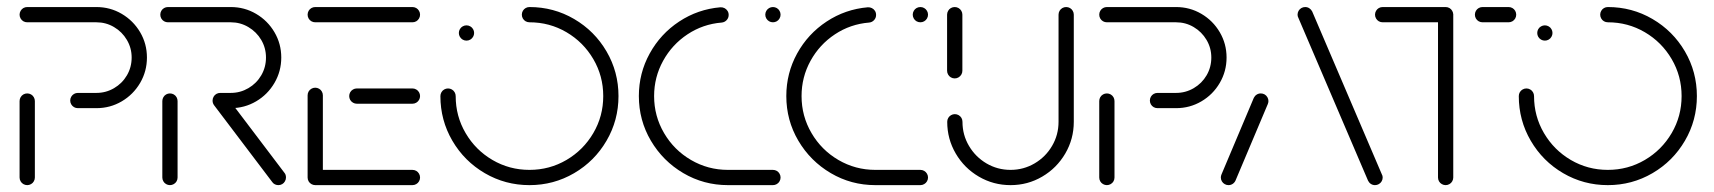

<svg xmlns="http://www.w3.org/2000/svg" viewBox="-20 -539 4990 559"><path d="M59.3 0Q53.3 0 48.1 -3Q43 -5.9 40 -11.1Q37 -16.3 37 -22.2V-244.8Q37 -250.7 40 -255.9Q43 -261.1 48.1 -264.1Q53.3 -267 59.3 -267Q65.2 -267 70.4 -264.1Q75.6 -261.1 78.5 -255.9Q81.5 -250.7 81.5 -244.8V-22.2Q81.5 -16.3 78.5 -11.1Q75.6 -5.9 70.4 -3Q65.2 0 59.3 0ZM184.4 -246.3Q184.4 -252.2 187.4 -257.4Q190.4 -262.6 195.6 -265.6Q200.7 -268.5 206.7 -268.5H260.7Q288.5 -268.5 312.2 -282.4Q335.9 -296.3 349.6 -319.8Q363.3 -343.3 363.3 -371.5Q363.3 -399.3 349.4 -422.8Q335.6 -446.3 312 -460.2Q288.5 -474.1 260.7 -474.1H59.3Q53.3 -474.1 48.1 -477Q43 -480 40 -485.2Q37 -490.4 37 -496.3Q37 -502.2 40 -507.4Q43 -512.6 48.1 -515.6Q53.3 -518.5 59.3 -518.5H260.7Q300.7 -518.5 334.4 -498.7Q368.1 -478.9 388 -445.2Q407.8 -411.5 407.8 -371.5Q407.8 -331.5 388 -297.6Q368.1 -263.7 334.4 -243.9Q300.7 -224.1 260.7 -224.1H206.7Q200.7 -224.1 195.6 -227Q190.4 -230 187.4 -235.2Q184.4 -240.4 184.4 -246.3Z M474.8 0Q468.9 0 463.7 -3Q458.5 -5.9 455.6 -11.1Q452.6 -16.3 452.6 -22.2V-244.8Q452.6 -250.7 455.6 -255.9Q458.5 -261.1 463.7 -264.1Q468.9 -267 474.8 -267Q480.7 -267 485.9 -264.1Q491.1 -261.1 494.1 -255.9Q497 -250.7 497 -244.8V-22.2Q497 -16.3 494.1 -11.1Q491.1 -5.9 485.9 -3Q480.7 0 474.8 0ZM812.6 -22.2Q812.6 -16.3 809.6 -11.1Q806.7 -5.9 801.7 -3Q796.7 0 790.4 0Q785.2 0 780.6 -2.2Q775.9 -4.4 773 -8.5L603.3 -232.6Q601.1 -235.6 600 -238.9Q598.9 -242.2 598.9 -245.9Q598.9 -251.9 601.9 -257Q604.8 -262.2 610 -265.2Q615.2 -268.1 621.1 -268.1Q626.7 -268.1 631.3 -265.7Q635.9 -263.3 638.9 -259.3L808.1 -35.9Q810.4 -33.3 811.5 -29.8Q812.6 -26.3 812.6 -22.2ZM598.9 -246.3Q598.9 -252.2 601.9 -257.4Q604.8 -262.6 610 -265.6Q615.2 -268.5 621.1 -268.5H651.9Q679.6 -268.5 703.3 -282.4Q727 -296.3 740.7 -319.8Q754.4 -343.3 754.4 -371.5Q754.4 -399.3 740.6 -422.8Q726.7 -446.3 703.1 -460.2Q679.6 -474.1 651.9 -474.1H468.9Q463 -474.1 457.8 -477Q452.6 -480 449.6 -485.2Q446.7 -490.4 446.7 -496.3Q446.7 -502.2 449.6 -507.4Q452.6 -512.6 457.8 -515.6Q463 -518.5 468.9 -518.5H651.9Q691.9 -518.5 725.6 -498.7Q759.3 -478.9 779.1 -445.2Q798.9 -411.5 798.9 -371.5Q798.9 -331.5 779.1 -297.6Q759.3 -263.7 725.6 -243.9Q691.9 -224.1 651.9 -224.1H621.1Q615.2 -224.1 610 -227Q604.8 -230 601.9 -235.2Q598.9 -240.4 598.9 -246.3Z M875.6 -22.2V-261.5Q875.6 -267.4 878.5 -272.6Q881.5 -277.8 886.7 -280.7Q891.9 -283.7 897.8 -283.7Q903.7 -283.7 908.9 -280.7Q914.1 -277.8 917 -272.6Q920 -267.4 920 -261.5V-22.2ZM1203 -22.2Q1203 -16.3 1200 -11.1Q1197 -5.9 1191.9 -3Q1186.7 0 1180.7 0H897.8Q891.9 0 886.7 -3Q881.5 -5.9 878.5 -11.1Q875.6 -16.3 875.6 -22.2Q875.6 -28.1 878.5 -33.3Q881.5 -38.5 886.7 -41.5Q891.9 -44.4 897.8 -44.4H1180.7Q1186.7 -44.4 1191.9 -41.5Q1197 -38.5 1200 -33.3Q1203 -28.1 1203 -22.2ZM996.7 -259.3Q996.7 -265.2 999.6 -270.4Q1002.6 -275.6 1007.8 -278.5Q1013 -281.5 1018.9 -281.5H1180.7Q1186.7 -281.5 1191.9 -278.5Q1197 -275.6 1200 -270.4Q1203 -265.2 1203 -259.3Q1203 -253.3 1200 -248.1Q1197 -243 1191.9 -240Q1186.7 -237 1180.7 -237H1018.9Q1013 -237 1007.8 -240Q1002.6 -243 999.6 -248.1Q996.7 -253.3 996.7 -259.3ZM875.6 -496.3Q875.6 -502.2 878.5 -507.4Q881.5 -512.6 886.7 -515.6Q891.9 -518.5 897.8 -518.5H1180.7Q1186.7 -518.5 1191.9 -515.6Q1197 -512.6 1200 -507.4Q1203 -502.2 1203 -496.3Q1203 -490.4 1200 -485.2Q1197 -480 1191.9 -477Q1186.7 -474.1 1180.7 -474.1H897.8Q891.9 -474.1 886.7 -477Q881.5 -480 878.5 -485.2Q875.6 -490.4 875.6 -496.3Z M1315.9 -443Q1315.9 -448.9 1318.9 -454.1Q1321.9 -459.3 1327 -462.2Q1332.2 -465.2 1338.1 -465.2Q1344.1 -465.2 1349.3 -462.2Q1354.4 -459.3 1357.4 -454.1Q1360.4 -448.9 1360.4 -443Q1360.4 -437 1357.4 -431.9Q1354.4 -426.7 1349.3 -423.7Q1344.1 -420.7 1338.1 -420.7Q1332.2 -420.7 1327 -423.7Q1321.9 -426.7 1318.9 -431.9Q1315.9 -437 1315.9 -443ZM1499.3 -496.3Q1499.3 -502.2 1502.2 -507.4Q1505.2 -512.6 1510.4 -515.6Q1515.6 -518.5 1521.5 -518.5Q1591.9 -518.5 1651.5 -483.7Q1711.1 -448.9 1745.9 -389.3Q1780.7 -329.6 1780.7 -259.3Q1780.7 -188.9 1745.9 -129.3Q1711.1 -69.6 1651.5 -34.8Q1591.9 0 1521.5 0Q1451.1 0 1391.5 -34.8Q1331.9 -69.6 1297 -129.3Q1262.2 -188.9 1262.2 -259.3Q1262.2 -265.2 1265.2 -270.4Q1268.1 -275.6 1273.3 -278.5Q1278.5 -281.5 1284.4 -281.5Q1290.4 -281.5 1295.6 -278.5Q1300.7 -275.6 1303.7 -270.4Q1306.7 -265.2 1306.7 -259.3Q1306.7 -200.7 1335.6 -151.5Q1364.4 -102.2 1413.7 -73.3Q1463 -44.4 1521.5 -44.4Q1580 -44.4 1629.3 -73.3Q1678.5 -102.2 1707.4 -151.5Q1736.3 -200.7 1736.3 -259.3Q1736.3 -317.8 1707.4 -367Q1678.5 -416.3 1629.3 -445.2Q1580 -474.1 1521.5 -474.1Q1515.6 -474.1 1510.4 -477Q1505.2 -480 1502.2 -485.2Q1499.3 -490.4 1499.3 -496.3Z M1840 -259.3Q1840 -325.9 1871.5 -383.1Q1903 -440.4 1957.4 -476.3Q2011.9 -512.2 2077.4 -517.8Q2083.7 -518.1 2089.3 -515.4Q2094.8 -512.6 2098.1 -507.4Q2101.5 -502.2 2101.5 -495.6Q2101.5 -486.7 2095.6 -480.4Q2089.6 -474.1 2081.1 -473.3Q2026.7 -468.9 1981.7 -439.1Q1936.7 -409.3 1910.6 -361.9Q1884.4 -314.4 1884.4 -259.3Q1884.4 -201.1 1913.3 -151.7Q1942.2 -102.2 1991.7 -73.3Q2041.1 -44.4 2099.3 -44.4H2230.4Q2236.3 -44.4 2241.5 -41.5Q2246.7 -38.5 2249.6 -33.3Q2252.6 -28.1 2252.6 -22.2Q2252.6 -16.3 2249.6 -11.1Q2246.7 -5.9 2241.5 -3Q2236.3 0 2230.4 0H2099.3Q2028.9 0 1969.4 -35Q1910 -70 1875 -129.4Q1840 -188.9 1840 -259.3ZM2208.1 -496.3Q2208.1 -502.2 2211.1 -507.4Q2214.1 -512.6 2219.3 -515.6Q2224.4 -518.5 2230.4 -518.5Q2236.3 -518.5 2241.5 -515.6Q2246.7 -512.6 2249.6 -507.4Q2252.6 -502.2 2252.6 -496.3Q2252.6 -490.4 2249.6 -485.2Q2246.7 -480 2241.5 -477Q2236.3 -474.1 2230.4 -474.1Q2224.4 -474.1 2219.3 -477Q2214.1 -480 2211.1 -485.2Q2208.1 -490.4 2208.1 -496.3Z M2269.3 -259.3Q2269.3 -325.9 2300.7 -383.1Q2332.2 -440.4 2386.7 -476.3Q2441.1 -512.2 2506.7 -517.8Q2513 -518.1 2518.5 -515.4Q2524.1 -512.6 2527.4 -507.4Q2530.7 -502.2 2530.7 -495.6Q2530.7 -486.7 2524.8 -480.4Q2518.9 -474.1 2510.4 -473.3Q2455.9 -468.9 2410.9 -439.1Q2365.9 -409.3 2339.8 -361.9Q2313.7 -314.4 2313.7 -259.3Q2313.7 -201.1 2342.6 -151.7Q2371.5 -102.2 2420.9 -73.3Q2470.4 -44.4 2528.5 -44.4H2659.6Q2665.6 -44.4 2670.7 -41.5Q2675.9 -38.5 2678.9 -33.3Q2681.9 -28.1 2681.9 -22.2Q2681.9 -16.3 2678.9 -11.1Q2675.9 -5.9 2670.7 -3Q2665.6 0 2659.6 0H2528.5Q2458.1 0 2398.7 -35Q2339.3 -70 2304.3 -129.4Q2269.3 -188.9 2269.3 -259.3ZM2637.4 -496.3Q2637.4 -502.2 2640.4 -507.4Q2643.3 -512.6 2648.5 -515.6Q2653.7 -518.5 2659.6 -518.5Q2665.6 -518.5 2670.7 -515.6Q2675.9 -512.6 2678.9 -507.4Q2681.9 -502.2 2681.9 -496.3Q2681.9 -490.4 2678.9 -485.2Q2675.9 -480 2670.7 -477Q2665.6 -474.1 2659.6 -474.1Q2653.7 -474.1 2648.5 -477Q2643.3 -480 2640.4 -485.2Q2637.4 -490.4 2637.4 -496.3Z M2759.6 -310.7Q2753.7 -310.7 2748.5 -313.7Q2743.3 -316.7 2740.4 -321.9Q2737.4 -327 2737.4 -333V-496.3Q2737.4 -502.2 2740.4 -507.4Q2743.3 -512.6 2748.5 -515.6Q2753.7 -518.5 2759.6 -518.5Q2765.6 -518.5 2770.7 -515.6Q2775.9 -512.6 2778.9 -507.4Q2781.9 -502.2 2781.9 -496.3V-333Q2781.9 -327 2778.9 -321.9Q2775.9 -316.7 2770.7 -313.7Q2765.6 -310.7 2759.6 -310.7ZM3084.1 -518.5Q3090 -518.5 3095.2 -515.6Q3100.4 -512.6 3103.3 -507.4Q3106.3 -502.2 3106.3 -496.3V-184.4Q3106.3 -134.4 3081.5 -92Q3056.7 -49.6 3014.4 -24.8Q2972.2 0 2922.2 0Q2872.2 0 2829.8 -24.8Q2787.4 -49.6 2762.6 -92Q2737.8 -134.4 2737.8 -184.4Q2737.8 -190.4 2740.7 -195.6Q2743.7 -200.7 2748.9 -203.7Q2754.1 -206.7 2760 -206.7Q2765.9 -206.7 2771.1 -203.7Q2776.3 -200.7 2779.3 -195.6Q2782.2 -190.4 2782.2 -184.4Q2782.2 -146.3 2801.1 -114.3Q2820 -82.2 2852 -63.3Q2884.1 -44.4 2922.2 -44.4Q2960 -44.4 2992.2 -63.3Q3024.4 -82.2 3043.1 -114.3Q3061.9 -146.3 3061.9 -184.4V-496.3Q3061.9 -502.2 3064.8 -507.4Q3067.8 -512.6 3073 -515.6Q3078.1 -518.5 3084.1 -518.5Z M3202.6 0Q3196.7 0 3191.5 -3Q3186.3 -5.9 3183.3 -11.1Q3180.4 -16.3 3180.4 -22.2V-244.8Q3180.4 -250.7 3183.3 -255.9Q3186.3 -261.1 3191.5 -264.1Q3196.7 -267 3202.6 -267Q3208.5 -267 3213.7 -264.1Q3218.9 -261.1 3221.9 -255.9Q3224.8 -250.7 3224.8 -244.8V-22.2Q3224.8 -16.3 3221.9 -11.1Q3218.9 -5.9 3213.7 -3Q3208.5 0 3202.6 0ZM3327.8 -246.3Q3327.8 -252.2 3330.7 -257.4Q3333.7 -262.6 3338.9 -265.6Q3344.1 -268.5 3350 -268.5H3404.1Q3431.9 -268.5 3455.6 -282.4Q3479.3 -296.3 3493 -319.8Q3506.7 -343.3 3506.7 -371.5Q3506.7 -399.3 3492.8 -422.8Q3478.9 -446.3 3455.4 -460.2Q3431.9 -474.1 3404.1 -474.1H3202.6Q3196.7 -474.1 3191.5 -477Q3186.3 -480 3183.3 -485.2Q3180.4 -490.4 3180.4 -496.3Q3180.4 -502.2 3183.3 -507.4Q3186.3 -512.6 3191.5 -515.6Q3196.7 -518.5 3202.6 -518.5H3404.1Q3444.1 -518.5 3477.8 -498.7Q3511.5 -478.9 3531.3 -445.2Q3551.1 -411.5 3551.1 -371.5Q3551.1 -331.5 3531.3 -297.6Q3511.5 -263.7 3477.8 -243.9Q3444.1 -224.1 3404.1 -224.1H3350Q3344.1 -224.1 3338.9 -227Q3333.7 -230 3330.7 -235.2Q3327.8 -240.4 3327.8 -246.3Z M3556.7 0Q3550.7 0 3545.6 -3Q3540.4 -5.9 3537.4 -11.1Q3534.4 -16.3 3534.4 -22.2Q3534.4 -26.7 3536.3 -31.1L3630.4 -254.1Q3633.3 -260 3638.7 -263.5Q3644.1 -267 3650.7 -267Q3656.7 -267 3661.9 -264.1Q3667 -261.1 3670 -255.9Q3673 -250.7 3673 -244.8Q3673 -240.4 3671.1 -235.9L3577 -13Q3574.1 -7 3568.7 -3.5Q3563.3 0 3556.7 0ZM4005.6 -22.2Q4005.6 -16.3 4002.6 -11.1Q3999.6 -5.9 3994.4 -3Q3989.3 0 3983.3 0Q3976.7 0 3971.3 -3.5Q3965.9 -7 3963 -13L3760 -487.4Q3757.8 -491.5 3757.8 -496.3Q3757.8 -502.2 3760.7 -507.4Q3763.7 -512.6 3768.9 -515.6Q3774.1 -518.5 3780 -518.5Q3786.7 -518.5 3792 -515Q3797.4 -511.5 3800.4 -505.6L4003.3 -31.1Q4005.6 -27.4 4005.6 -22.2Z M4211.1 -498.5V-22.2Q4211.1 -16.3 4208.1 -11.1Q4205.2 -5.9 4200 -3Q4194.8 0 4188.9 0Q4183 0 4177.8 -3Q4172.6 -5.9 4169.6 -11.1Q4166.7 -16.3 4166.7 -22.2V-498.5ZM3983.3 -496.3Q3983.3 -502.2 3986.3 -507.4Q3989.3 -512.6 3994.4 -515.6Q3999.6 -518.5 4005.6 -518.5H4188.9Q4194.8 -518.5 4200 -515.6Q4205.2 -512.6 4208.1 -507.4Q4211.1 -502.2 4211.1 -496.3Q4211.1 -490.4 4208.1 -485.2Q4205.2 -480 4200 -477Q4194.8 -474.1 4188.9 -474.1H4005.6Q3999.6 -474.1 3994.4 -477Q3989.3 -480 3986.3 -485.2Q3983.3 -490.4 3983.3 -496.3ZM4274.1 -496.3Q4274.1 -502.2 4277 -507.4Q4280 -512.6 4285.2 -515.6Q4290.4 -518.5 4296.3 -518.5H4372.2Q4378.1 -518.5 4383.3 -515.6Q4388.5 -512.6 4391.5 -507.4Q4394.4 -502.2 4394.4 -496.3Q4394.4 -490.4 4391.5 -485.2Q4388.5 -480 4383.3 -477Q4378.1 -474.1 4372.2 -474.1H4296.3Q4290.4 -474.1 4285.2 -477Q4280 -480 4277 -485.2Q4274.1 -490.4 4274.1 -496.3Z M4455.6 -443Q4455.6 -448.9 4458.5 -454.1Q4461.5 -459.3 4466.7 -462.2Q4471.9 -465.2 4477.8 -465.2Q4483.7 -465.2 4488.9 -462.2Q4494.1 -459.3 4497 -454.1Q4500 -448.9 4500 -443Q4500 -437 4497 -431.9Q4494.1 -426.7 4488.9 -423.7Q4483.7 -420.7 4477.8 -420.7Q4471.9 -420.7 4466.7 -423.7Q4461.5 -426.7 4458.5 -431.9Q4455.6 -437 4455.6 -443ZM4638.9 -496.3Q4638.9 -502.2 4641.9 -507.4Q4644.8 -512.6 4650 -515.6Q4655.2 -518.5 4661.1 -518.5Q4731.5 -518.5 4791.1 -483.7Q4850.7 -448.9 4885.6 -389.3Q4920.4 -329.6 4920.4 -259.3Q4920.4 -188.9 4885.6 -129.3Q4850.7 -69.6 4791.1 -34.8Q4731.5 0 4661.1 0Q4590.7 0 4531.1 -34.8Q4471.5 -69.6 4436.7 -129.3Q4401.9 -188.9 4401.9 -259.3Q4401.9 -265.2 4404.8 -270.4Q4407.8 -275.6 4413 -278.5Q4418.1 -281.5 4424.1 -281.5Q4430 -281.5 4435.2 -278.5Q4440.4 -275.6 4443.3 -270.4Q4446.3 -265.2 4446.3 -259.3Q4446.3 -200.7 4475.2 -151.5Q4504.1 -102.2 4553.3 -73.3Q4602.6 -44.4 4661.1 -44.4Q4719.6 -44.4 4768.9 -73.3Q4818.1 -102.2 4847 -151.5Q4875.9 -200.7 4875.9 -259.3Q4875.9 -317.8 4847 -367Q4818.1 -416.3 4768.9 -445.2Q4719.6 -474.1 4661.1 -474.1Q4655.2 -474.1 4650 -477Q4644.8 -480 4641.9 -485.2Q4638.9 -490.4 4638.9 -496.3Z"/></svg>

Font: 26F Galaxy Sans
Style: Regular
Weight: 400
Designer: C₂₉H₂₅N₃O₅
Version: Version 1.100;FEAKit 1.0